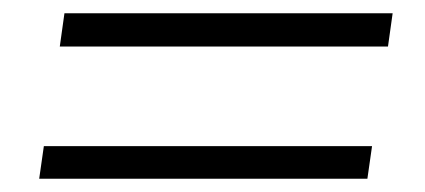

<svg xmlns="http://www.w3.org/2000/svg" viewBox="-20 -432 640 289"><path d="M70 -362 77 -412H571L564 -362ZM39 -163 46 -212H540L533 -163Z"/></svg>

Font: Mulish ExtraLight Light
Style: Italic
Weight: 300
Italic angle: -9°
Version: Version 3.603